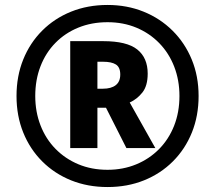

<svg xmlns="http://www.w3.org/2000/svg" viewBox="-20 -744 867 774"><path d="M263.1 -147.2V-578.1H396Q491.4 -578.1 533.4 -544.5Q575.4 -511 575.4 -447.2Q575.4 -397.8 553.8 -370.9Q532.3 -344 502.9 -330.8L606.1 -147.2H489.5L407.2 -309.8H372.7V-147.2ZM395.2 -386.4Q428.1 -386.4 446.5 -400.6Q464.8 -414.8 464.8 -443.4Q464.8 -472.9 447.3 -484Q429.7 -495.1 395.5 -495.1H372.7V-386.4ZM413.6 10Q333.6 10 266.6 -17Q199.6 -44 150.1 -93.5Q100.6 -143 73.6 -210Q46.6 -277 46.6 -357Q46.6 -437 73.6 -504Q100.6 -571 150.1 -620.5Q199.6 -670 266.6 -697Q333.6 -724 413.6 -724Q492 -724 558.8 -697Q625.6 -670 675.5 -620.5Q725.4 -571 753 -504Q780.6 -437 780.6 -357Q780.6 -277 753.6 -210Q726.6 -143 677.1 -93.5Q627.6 -44 560.6 -17Q493.6 10 413.6 10ZM413.6 -59.5Q475.7 -59.5 528.7 -81.3Q581.6 -103 621 -142.8Q660.3 -182.5 681.9 -237.1Q703.4 -291.7 703.4 -357Q703.4 -420.8 682.3 -475.3Q661.1 -529.9 622.3 -569.8Q583.6 -609.8 530.4 -632.2Q477.3 -654.5 413.6 -654.5Q349.2 -654.5 295.9 -632.7Q242.5 -611 203.5 -571.2Q164.4 -531.5 143.3 -476.9Q122.1 -422.3 122.1 -357Q122.1 -293.2 143.3 -238.7Q164.4 -184.1 203.5 -144.2Q242.5 -104.2 295.9 -81.8Q349.2 -59.5 413.6 -59.5Z"/></svg>

Font: Noto Sans Khmer
Style: Regular
Weight: 400
Designer: Danh Hong and the Monotype Design Team
Foundry: Monotype Imaging Inc.
Version: Version 2.003